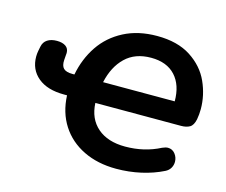

<svg xmlns="http://www.w3.org/2000/svg" viewBox="-102 -854 1181 1002"><g transform="rotate(15 489.0 -352.5)"><path d="M255 -294H239Q148 -294 97.5 -336Q47 -378 47 -448Q47 -463 50 -479L55 -504Q60 -529 80 -542Q100 -555 131 -555Q161 -555 178.5 -543Q196 -531 196 -507Q196 -499 195 -495L193 -468Q191 -437 205 -423Q219 -409 253 -409H264Q281 -497 327.5 -566Q374 -635 451 -675Q528 -715 630 -715Q741 -715 812.5 -668.5Q884 -622 916 -551Q948 -480 948 -405Q948 -377 943 -349Q936 -315 917.5 -304.5Q899 -294 871 -294H408Q412 -209 467 -161.5Q522 -114 616 -114Q720 -114 805 -158Q823 -166 835 -166Q859 -166 874 -147Q889 -128 889 -104Q889 -86 880 -70.5Q871 -55 853 -46Q799 -19 734.5 -4.5Q670 10 601 10Q501 10 424 -27.5Q347 -65 303 -133.5Q259 -202 255 -294ZM419 -409H806Q806 -497 760 -547Q714 -597 629 -597Q543 -597 490.5 -546.5Q438 -496 419 -409Z"/></g></svg>

Font: SN Pro Bold
Style: Bold Italic
Weight: 700
Italic angle: -9°
Designer: Tobias Whetton
Foundry: Supernotes
Version: Version 1.003